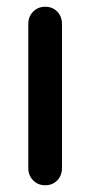

<svg xmlns="http://www.w3.org/2000/svg" viewBox="-20 -550 269 570"><path d="M164 -51Q164 -29 150 -14.5Q136 0 114 0Q93 0 78.5 -14.5Q64 -29 64 -51V-479Q64 -501 78.5 -515.5Q93 -530 114 -530Q136 -530 150 -515.5Q164 -501 164 -479Z"/></svg>

Font: Quicksand SemiBold
Style: Regular
Weight: 600
Designer: Andrew Paglinawan
Foundry: Andrew Paglinawan
Version: Version 3.004